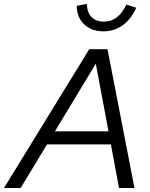

<svg xmlns="http://www.w3.org/2000/svg" viewBox="-69 -948 755 968"><path d="M-49 0 381 -700H473L609 0H531L490 -220H168L35 0ZM208 -286H478L414 -627ZM453 -790Q392 -790 355 -825.5Q318 -861 318 -919L369 -928Q370 -885 392.5 -862Q415 -839 455 -839Q528 -839 568 -925L618 -909Q593 -852 550 -821Q507 -790 453 -790Z"/></svg>

Font: Red Hat Display VF
Style: Italic
Weight: 300
Italic angle: -12°
Designer: Pentagram, MCKL
Foundry: Pentagram, MCKL
Version: Version 1.010